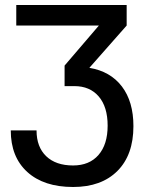

<svg xmlns="http://www.w3.org/2000/svg" viewBox="-20 -734 576 767"><path d="M486 -714V-632L337 -463Q421 -449 467 -388.5Q513 -328 513 -230Q513 -115 449 -51Q385 13 272 13Q155 13 89 -47Q23 -107 23 -213H126Q126 -147 164.5 -110Q203 -73 272 -73Q337 -73 373.5 -115Q410 -157 410 -232Q410 -307 374.5 -348.5Q339 -390 277 -390H238V-472L375 -632H45V-714Z"/></svg>

Font: Non Bureau
Style: Regular
Weight: 400
Designer: Jona Saucedo
Foundry: Non Foundry
Version: Version 1.000; ttfautohint (v1.8.4)